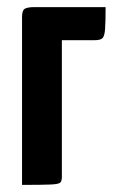

<svg xmlns="http://www.w3.org/2000/svg" viewBox="-20 -520 327 540"><path d="M42 0V-472Q42 -491 50 -495.5Q58 -500 77 -500H277Q277 -458 275.5 -438Q274 -418 268 -412.5Q262 -407 247 -407H154V-22Q154 -11 149.5 -6.5Q145 -2 121.5 -1Q98 0 42 0Z"/></svg>

Font: Yanone Kaffeesatz ExtraLight
Style: Regular
Weight: 200
Designer: Yanone (Cyrillic: Daniel Pouzeot, Huerta Tipografica, and Cyreal)
Foundry: Yanone
Version: Version 2.003